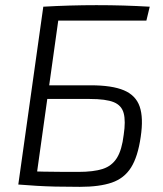

<svg xmlns="http://www.w3.org/2000/svg" viewBox="-20 -716 634 745"><path d="M561 -690 548 -636H206L117 0H51L148 -690Q200 -693 251.5 -694.5Q303 -696 354 -696Q410 -696 459.5 -694.5Q509 -693 561 -690ZM332 -385Q415 -385 461 -365.5Q507 -346 522 -302.5Q537 -259 526 -185Q515 -108 488.5 -66Q462 -24 414 -7.5Q366 9 290 9Q234 9 194.5 8Q155 7 122 5Q89 3 51 0L72 -52Q93 -51 149 -50Q205 -49 283 -49Q343 -49 378.5 -60.5Q414 -72 433.5 -103Q453 -134 460 -193Q468 -246 460 -276.5Q452 -307 421.5 -319.5Q391 -332 328 -332H112L119 -385Z"/></svg>

Font: Exo 2 Light
Style: Italic
Weight: 300
Italic angle: -8°
Designer: Natanael Gama
Foundry: Natanael Gama
Version: Version 2.010